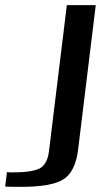

<svg xmlns="http://www.w3.org/2000/svg" viewBox="-101 -504 430 744"><path d="M270 -484H158L89 80C85 116 72 139 52 149C31 159 -3 164 -51 164C-61 164 -69 164 -74 163L-81 219C-67 220 -45 220 -17 220C58 220 111 211 143 192C175 173 195 133 202 73Z"/></svg>

Font: Gamestation Extended
Style: Italic
Weight: 400
Width: 7
Designer: Jonas Hecksher
Foundry: Jonas Hecksher, Playtypeª, e-types AS
Version: Version 1.003